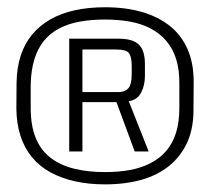

<svg xmlns="http://www.w3.org/2000/svg" viewBox="-20 -754 582 516"><path d="M262 -258.5Q317 -258.5 360.8 -271Q404.5 -283.5 435.8 -309.2Q467 -335 483.8 -372.8Q500.5 -410.5 500 -461.5L500.5 -531Q501 -582.5 484.5 -620.8Q468 -659 436.8 -684Q405.5 -709 361.5 -721.8Q317.5 -734.5 262 -734.5Q218.5 -734.5 181.5 -726.5Q144.5 -718.5 115.5 -702Q86.5 -685.5 66.2 -661Q46 -636.5 35.5 -604Q25 -571.5 24.5 -531L24 -461.5Q24.5 -421.5 35 -389Q45.5 -356.5 65.5 -332Q85.5 -307.5 115 -291.2Q144.5 -275 181.5 -266.8Q218.5 -258.5 262 -258.5ZM262 -291.5Q216.5 -291.5 179.8 -300.5Q143 -309.5 116.5 -329.5Q90 -349.5 76.2 -382.8Q62.5 -416 62.5 -464V-527.5Q63.5 -566 72.5 -595Q81.5 -624 98.2 -644.5Q115 -665 139.5 -677.8Q164 -690.5 195 -696Q226 -701.5 262 -701.5Q299 -701.5 330 -695.8Q361 -690 385.2 -677.2Q409.5 -664.5 427 -644Q444.5 -623.5 453.5 -594.8Q462.5 -566 462 -527V-464Q462 -425.5 453 -397Q444 -368.5 426.8 -348.5Q409.5 -328.5 385 -315.8Q360.5 -303 329.8 -297.2Q299 -291.5 262 -291.5ZM166 -347H201.5V-479.5H293L342 -347H379.5L326 -482Q349 -485.5 359.2 -505Q369.5 -524.5 369.5 -550V-582Q369.5 -604.5 363 -619.8Q356.5 -635 341 -642.5Q325.5 -650 299 -650H166ZM201.5 -506.5V-621H291.5Q321 -621 327.5 -610Q334 -599 334 -576.5V-556Q334 -525.5 324.2 -516Q314.5 -506.5 298.5 -506.5Z"/></svg>

Font: Anybody SemiExpanded Light
Style: Regular
Weight: 300
Width: 6
Version: Version 1.113;gftools[0.9.25]